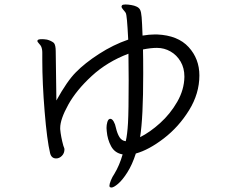

<svg xmlns="http://www.w3.org/2000/svg" viewBox="-20 -770 1040 858"><path d="M871 -433Q871 -352 825 -277.5Q779 -203 712 -151.5Q645 -100 587 -84Q571 -34 549 0.5Q527 35 507.5 51.5Q488 68 478 68Q475 68 471 66Q469 64 469 60Q469 52 475.5 36Q482 20 491 7Q514 -31 528 -80Q493 -86 476.5 -116.5Q460 -147 457 -184L456 -198Q456 -212 459.5 -224Q463 -236 469 -238Q470 -239 473 -239Q481 -239 488 -227Q495 -215 498 -199Q504 -173 514 -157Q524 -141 542 -139Q549 -168 552 -220.5Q555 -273 555 -411Q555 -491 554 -530Q459 -494 390 -430.5Q321 -367 285 -302Q249 -237 249 -198V-193Q252 -159 263 -119Q264 -116 266 -111Q268 -106 268 -103Q268 -85 256.5 -73.5Q245 -62 231 -62Q210 -62 204 -85Q190 -143 179.5 -271Q169 -399 169 -501V-534Q169 -551 164 -562Q162 -567 154.5 -575Q147 -583 147 -587L148 -590Q150 -595 169 -595Q176 -595 190 -593Q209 -588 221 -578Q229 -568 229 -541L232 -321Q280 -408 319 -447Q359 -488 422.5 -529Q486 -570 553 -593Q550 -651 547.5 -678.5Q545 -706 542 -712Q540 -716 531.5 -725.5Q523 -735 523 -741L525 -746Q528 -750 541 -750Q552 -750 566.5 -747.5Q581 -745 589 -741Q601 -736 606 -726.5Q611 -717 613 -693Q615 -669 617 -611Q647 -616 671 -616H682Q775 -612 823 -559.5Q871 -507 871 -433ZM682 -556H680Q654 -556 619 -549Q620 -514 620 -441Q620 -243 606 -157Q650 -179 695.5 -220Q741 -261 772 -315Q803 -369 804 -426V-428Q804 -466 787 -495Q770 -524 742 -540Q714 -556 682 -556Z"/></svg>

Font: Iansui
Style: Regular
Weight: 400
Designer: But Ko / Fontworks Inc.
Foundry: zi-hi.com / Fontworks Inc.
Version: Version 1.002